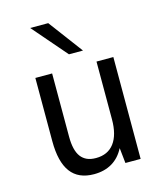

<svg xmlns="http://www.w3.org/2000/svg" viewBox="-120 -891 842 994"><g transform="rotate(-15 301.0 -394.5)"><path d="M370.1 -619.1 232.9 -802.7H136.2L294.9 -619.1ZM422.9 -82 431.6 0H513.2V-545.9H422.9V-236.8Q422.9 -153.3 389.2 -108.6Q355.5 -64 292 -64Q263.7 -64 244.1 -72.8Q224.6 -81.5 211.4 -98.6Q185.1 -133.3 185.1 -207V-545.9H95.2V-207Q95.2 -95.7 136.2 -40.8Q177.2 14.2 260.7 14.2Q316.4 14.2 357.4 -10Q398.4 -34.2 422.9 -82Z"/></g></svg>

Font: Hack Dev
Style: Regular
Weight: 400
Designer: Christopher Simpkins
Foundry: Christopher Simpkins
Version: Version 2.0315